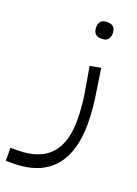

<svg xmlns="http://www.w3.org/2000/svg" viewBox="-204 -546 605 846"><g transform="rotate(20 98.5 -123.5)"><path d="M144 -410H152C173 -410 187 -422 187 -449C187 -475 173 -487 152 -487H144C123 -487 109 -475 109 -449C109 -422 123 -410 144 -410ZM-64 240H-32C157 240 220 119 220 -36C220 -84 215 -138 206 -190L191 -289L140 -279L161 -158C167 -121 171 -74 171 -37C171 86 124 179 -32 179H-64Z"/></g></svg>

Font: IBM Plex Arabic Light
Style: Regular
Weight: 300
Designer: Mike Abbink, Paul van der Laan, Pieter van Rosmalen, Wael Morcos, Khajak Apelian
Foundry: Bold Monday
Version: Version 1.0